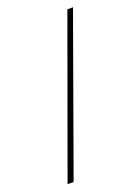

<svg xmlns="http://www.w3.org/2000/svg" viewBox="-138 -774 604 834"><g transform="rotate(-20 164.0 -357.0)"><path d="M310 -714 53 0H25L284 -714Z"/></g></svg>

Font: Noto Sans Thai ExtCond Thin
Style: Regular
Weight: 100
Width: 2
Designer: Monotype Design Team
Foundry: Monotype Imaging Inc.
Version: Version 2.002; ttfautohint (v1.8.4.7-5d5b)